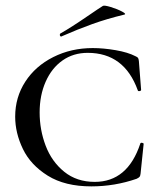

<svg xmlns="http://www.w3.org/2000/svg" viewBox="-20 -651 576 683"><path d="M462 -451Q469 -448 471 -445Q473 -442 474 -434L482 -331Q482 -328 476.5 -327Q471 -326 470 -330Q422 -463 292 -463Q241 -463 202.5 -436Q164 -409 142.5 -360.5Q121 -312 121 -251Q121 -189 142.5 -132.5Q164 -76 208.5 -40Q253 -4 317 -4Q434 -4 479 -140Q480 -144 485.5 -143Q491 -142 491 -139L480 -33Q479 -25 476.5 -22Q474 -19 466 -15Q388 12 305 12Q211 12 150 -26Q89 -64 61.5 -121Q34 -178 34 -236Q34 -305 70 -360.5Q106 -416 169.5 -448Q233 -480 310 -480Q348 -480 391.5 -472.5Q435 -465 462 -451ZM198 -521Q194 -521 193 -525.5Q192 -530 195 -532Q231 -552 298 -598Q330 -620 346 -630Q351 -633 374 -626Q397 -619 414 -610Q431 -601 422 -599Q360 -584 308.5 -565.5Q257 -547 200 -522Z"/></svg>

Font: Cormorant SC Medium
Style: Regular
Weight: 500
Designer: Christian Thalmann (Catharsis Fonts)
Version: Version 3.000